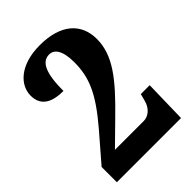

<svg xmlns="http://www.w3.org/2000/svg" viewBox="-212 -821 918 918"><g transform="rotate(-45 247.0 -362.0)"><path d="M26 0H460L465 -217H405L396 -183C385 -137 352 -116 324 -116H129L237 -222C373 -354 443 -443 443 -552C443 -656 371 -724 229 -724C93 -724 27 -654 27 -584C27 -510 85 -489 154 -489C154 -609 179 -661 229 -661C262 -661 288 -630 288 -550C288 -449 257 -372 146 -242L26 -103Z"/></g></svg>

Font: Noto Serif Bengali Condensed Black
Style: Regular
Weight: 900
Width: 3
Designer: Juan Bruce, Universal Thirst, Indian Type Foundry and the Monotype Design Team.
Foundry: Monotype Imaging Inc.
Version: Version 2.003